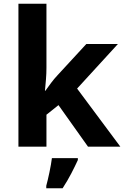

<svg xmlns="http://www.w3.org/2000/svg" viewBox="-20 -780 660 1021"><path d="M227 -420Q227 -389 224.5 -358.5Q222 -328 219 -297H221Q236 -318 252 -339.5Q268 -361 286 -380L439 -546H607L390 -309L620 0H448L291 -221L227 -170V0H78V-760H227ZM394 71Q379 104 359 142.5Q339 181 313 221H226V208Q234 179 243 136Q252 93 256 61H394Z"/></svg>

Font: Noto Sans Tai Tham
Style: Bold
Weight: 700
Designer: Monotype Design Team 2013. Revised by David WIlliams 2020
Foundry: Monotype Imaging Inc.
Version: Version 2.002; ttfautohint (v1.8.4.7-5d5b)